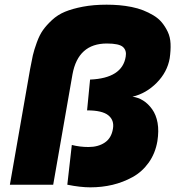

<svg xmlns="http://www.w3.org/2000/svg" viewBox="-20 -785 745 816"><path d="M22 0 107.9 -491.2Q114.3 -526.4 119.6 -549.8Q125 -573.2 136.5 -604.7Q147.9 -636.2 162.4 -656.7Q176.8 -677.2 200.9 -699.7Q225.1 -722.2 256.3 -735.1Q287.6 -748 332.5 -756.6Q377.4 -765.1 433.1 -765.1Q460.9 -765.1 486.6 -762.9Q512.2 -760.7 539.1 -755.4Q565.9 -750 588.4 -741.2Q610.8 -732.4 632.1 -719.7Q653.3 -707 667.7 -689.7Q682.1 -672.4 692.9 -649.9Q703.6 -627.4 704.8 -599.4Q706.1 -571.3 701.2 -537.1Q690.9 -478.5 646 -433.1Q601.1 -387.7 543 -374Q566.9 -371.1 588.4 -357.7Q609.9 -344.2 626.7 -320.6Q643.6 -296.9 649.7 -262.9Q655.8 -229 648.9 -185.1Q640.1 -133.3 612.1 -94Q584 -54.7 543.7 -32.5Q503.4 -10.3 458.3 0.5Q413.1 11.2 363.8 11.2Q321.3 11.2 266.1 0L285.2 -168.9Q319.8 -160.2 356 -160.2Q397.5 -160.2 425.5 -179.2Q453.6 -198.2 460 -237.8Q466.3 -273.9 440.4 -294.9Q414.6 -315.9 350.1 -315.9L362.8 -446.8Q499.5 -452.6 514.2 -543.9Q519 -570.3 502.7 -585.2Q486.3 -600.1 434.1 -600.1Q312 -600.1 288.1 -469.2L206.1 0Z"/></svg>

Font: Stilu Bold
Style: Italic
Weight: 700
Italic angle: -10°
Designer: Genilson Lima Santos
Foundry: Genilson Lima Santos
Version: Version 1.200;PS 001.200;hotconv 1.0.88;makeotf.lib2.5.64775